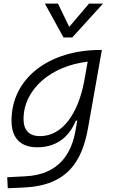

<svg xmlns="http://www.w3.org/2000/svg" viewBox="-20 -796 626 1051"><path d="M22.5 234.4 110.4 230.5C351.1 219.7 430.2 85 462.4 -98.1L537.6 -522.5H528.3C251.5 -522.5 43 -370.1 43 -135.3C43 -40.5 92.3 10.3 184.1 10.3C285.2 10.3 357.4 -42.5 395 -135.7H402.8L393.6 -82.5C372.6 39.6 306.2 159.7 120.1 168.9L19.5 174.3ZM460 -458.5 443.8 -367.7V-368.2L440.4 -348.6C406.2 -170.4 319.8 -50.8 199.2 -50.8C140.1 -50.8 108.9 -83 108.9 -144C108.9 -308.1 260.3 -435.5 460 -458.5ZM327.6 -590.8H375.5L543.9 -776.4H467.3L358.9 -648.9L297.4 -776.4H225.6Z"/></svg>

Font: Cascadia Code NF Light
Style: Italic
Weight: 300
Italic angle: -10°
Monospace: yes
Designer: Aaron Bell
Foundry: Saja Typeworks
Version: Version 2404.023